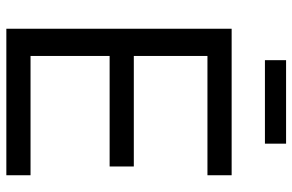

<svg xmlns="http://www.w3.org/2000/svg" viewBox="-182 -762 943 620"><g transform="rotate(90 290.0 -451.5)"><path d="M72.3 0V-727.5H545.4V-649.4H160.2V-411.6H517.1V-333.5H160.2V-78.1H545.4V0ZM443.4 -903.3V-835H173.8V-903.3Z"/></g></svg>

Font: Inter Display
Style: Regular
Weight: 400
Designer: Rasmus Andersson
Foundry: rsms
Version: Version 4.001;git-9221beed3